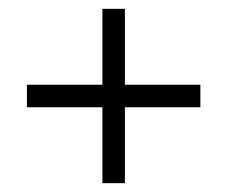

<svg xmlns="http://www.w3.org/2000/svg" viewBox="-20 -500 514 435"><path d="M212 -308V-480H263V-308H434V-257H263V-85H212V-257H41V-308Z"/></svg>

Font: Pomorsky Unicode
Style: Medium
Weight: 500
Version: 1.1